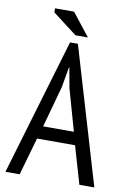

<svg xmlns="http://www.w3.org/2000/svg" viewBox="-95 -928 663 985"><g transform="rotate(10 236.5 -435.0)"><path d="M333 -196H135L79 0H5L216 -711H257L468 0H390ZM155 -263H315L254 -479L235 -584H233L214 -477ZM302 -752H237L110 -849V-870H209Z"/></g></svg>

Font: PT Sans Narrow
Style: Regular
Weight: 400
Width: 3
Designer: A.Korolkova, O.Umpeleva, V.Yefimov
Foundry: ParaType Ltd
Version: Version 2.003W OFL